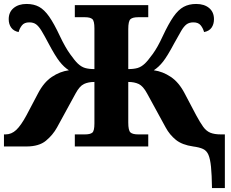

<svg xmlns="http://www.w3.org/2000/svg" viewBox="-20 -740 1168 970"><path d="M1051 210Q1050 142 1046 102.5Q1042 63 1033 42Q1024 21 1005.5 12.5Q987 4 956 0Q900 -8 868.5 -33.5Q837 -59 817 -96L723 -268Q703 -305 681 -315.5Q659 -326 628 -326V-121Q628 -81 639 -71Q650 -61 678 -61H729V0H358V-61H409Q436 -61 446.5 -70Q457 -79 457 -116V-326Q426 -326 404 -315.5Q382 -305 362 -268L268 -96Q247 -58 212 -29Q177 0 113 0H0V-61H8Q38 -61 62 -83.5Q86 -106 114 -158L172 -268Q201 -324 242 -351.5Q283 -379 328 -385Q303 -401 281 -429Q259 -457 225 -521Q204 -561 190 -584Q176 -607 162.5 -617Q149 -627 128 -627Q103 -627 91 -612Q79 -597 74 -578Q49 -583 36.5 -600.5Q24 -618 24 -643Q24 -679 49 -699.5Q74 -720 114 -720Q151 -720 177.5 -705.5Q204 -691 228.5 -656Q253 -621 283 -557Q309 -502 334 -467Q359 -432 373 -419Q391 -402 410 -396.5Q429 -391 457 -391V-597Q457 -634 446.5 -643.5Q436 -653 409 -653H358V-714H729V-653H678Q650 -653 639 -643Q628 -633 628 -593V-391Q656 -391 675 -396.5Q694 -402 712 -419Q726 -432 751.5 -467Q777 -502 802 -557Q832 -621 856.5 -656Q881 -691 908 -705.5Q935 -720 971 -720Q1012 -720 1036.5 -699.5Q1061 -679 1061 -643Q1061 -618 1049 -600.5Q1037 -583 1011 -578Q1006 -597 994 -612Q982 -627 957 -627Q936 -627 922.5 -617Q909 -607 895.5 -584Q882 -561 860 -521Q826 -457 804 -429Q782 -401 757 -385Q802 -379 843 -351.5Q884 -324 913 -268L971 -158Q991 -121 1006.5 -99.5Q1022 -78 1042.5 -69.5Q1063 -61 1096 -61H1116V210Z"/></svg>

Font: Noto Serif Black
Style: Regular
Weight: 900
Designer: Monotype Design Team
Foundry: Monotype Imaging Inc.
Version: Version 2.014; ttfautohint (v1.8.4.7-5d5b)